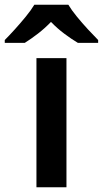

<svg xmlns="http://www.w3.org/2000/svg" viewBox="-72 -786 432 806"><path d="M207 0H81V-542H207ZM215 -766Q228 -744 250.5 -716.5Q273 -689 297 -663Q321 -637 340 -618V-606H255Q228 -622 198 -644.5Q168 -667 142 -694Q116 -667 87.5 -645Q59 -623 32 -606H-52V-618Q-33 -637 -9.5 -663Q14 -689 36.5 -716.5Q59 -744 72 -766Z"/></svg>

Font: Noto Sans Tamil SemiBold
Style: Regular
Weight: 600
Designer: Jelle Bosma - Monotype Design Team
Foundry: Monotype Imaging Inc.
Version: Version 2.004; ttfautohint (v1.8.4.7-5d5b)